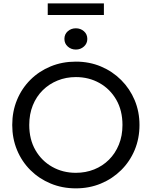

<svg xmlns="http://www.w3.org/2000/svg" viewBox="-20 -1070 874 1106"><path d="M417 15Q338.5 15 271.8 -12.8Q205 -40.5 155.2 -90Q105.5 -139.5 78 -206Q50.5 -272.5 50.5 -350Q50.5 -428 78 -494.5Q105.5 -561 155.2 -610.5Q205 -660 271.8 -687.5Q338.5 -715 417 -715Q495 -715 561.5 -687Q628 -659 678 -609Q728 -559 755.8 -492.8Q783.5 -426.5 783.5 -350Q783.5 -272.5 755.8 -206Q728 -139.5 678 -90Q628 -40.5 561.5 -12.8Q495 15 417 15ZM417 -74.5Q473.5 -74.5 522.2 -94Q571 -113.5 607.5 -149.8Q644 -186 664.8 -237Q685.5 -288 685.5 -350Q685.5 -433.5 649.8 -495.5Q614 -557.5 553 -591.8Q492 -626 417 -626Q360.5 -626 311.8 -606.2Q263 -586.5 226.2 -550.2Q189.5 -514 169 -463.2Q148.5 -412.5 148.5 -350Q148.5 -267 184.2 -205Q220 -143 281 -108.8Q342 -74.5 417 -74.5ZM417 -784.5Q390 -784.5 370.5 -801.8Q351 -819 351 -846Q351 -873 370.5 -890Q390 -907 417 -907Q444 -907 463.5 -890Q483 -873 483 -845.5Q483 -819.5 463.5 -802Q444 -784.5 417 -784.5ZM255 -983.5V-1050.5H578.5V-983.5Z"/></svg>

Font: Geologica Cursive Light
Style: Regular
Weight: 300
Designer: Sindre Bremnes, Frode Helland
Foundry: Monokrom Skriftforlag AS
Version: Version 1.010;gftools[0.9.28]